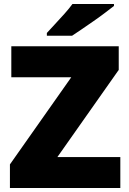

<svg xmlns="http://www.w3.org/2000/svg" viewBox="-20 -947 651 967"><path d="M586 0H30V-119L339 -558H37V-714H578V-595L269 -156H586ZM554 -917Q536 -903 509 -882.5Q482 -862 451 -840.5Q420 -819 391.5 -799.5Q363 -780 343 -767H216V-781Q233 -800 257 -825.5Q281 -851 305 -878Q329 -905 345 -927H554Z"/></svg>

Font: Noto Kufi Arabic Black
Style: Regular
Weight: 900
Designer: Monotype Design Team, David Williams, Khaled Hosny
Foundry: Google LLC
Version: Version 2.109; ttfautohint (v1.8.4.7-5d5b)